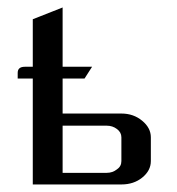

<svg xmlns="http://www.w3.org/2000/svg" viewBox="-20 -489 468 509"><path d="M26.9 -280.8V-295.9Q26.9 -312 45.9 -312H66.9V-438L146 -469.2V-312H224.1L204.1 -280.8H146V-188H301.8Q334 -188 356.9 -168.9Q379.9 -149.9 379.9 -125V-62Q379.9 -36.6 356.9 -18.1Q334.5 0 301.8 0H66.9V-280.8ZM146 -30.8H263.2Q278.3 -30.8 290 -40Q301.8 -47.9 301.8 -62V-125Q301.8 -138.2 290 -147Q278.3 -155.8 263.2 -155.8H146Z"/></svg>

Font: Hhenum
Style: Regular
Weight: 400
Designer: T. Christopher White
Version: Version 1.0